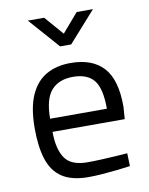

<svg xmlns="http://www.w3.org/2000/svg" viewBox="-84 -793 673 865"><g transform="rotate(-10 252.5 -361.0)"><path d="M248.4 10.2Q174 9.6 130.4 -19.3Q86.8 -48.2 68.2 -105.4Q49.6 -162.6 49.6 -247.2Q49.6 -342.2 75.8 -400.1Q102 -458 148.9 -484.1Q195.8 -510.2 259.2 -510.2Q358.4 -510.2 409.4 -454.6Q460.5 -399 460.5 -275.8L456.4 -218.7H126Q126.4 -139 155 -97.7Q183.7 -56.4 257.5 -56.4Q285.1 -56.4 318.7 -57.9Q352.3 -59.4 384.9 -61.4Q417.5 -63.4 440.7 -65.4L442.7 -6.4Q418.7 -2.8 384.5 1Q350.2 4.8 314.2 7.5Q278.2 10.2 248.4 10.2ZM125.5 -278.9H385.3Q385.3 -372.1 355 -409.5Q324.7 -446.9 259.2 -446.9Q195 -446.9 160.5 -408.4Q126 -369.9 125.5 -278.9ZM226.5 -592 103.5 -731.6H178.1L252.8 -645.5L326.9 -731.6H401.5L277.1 -592Z"/></g></svg>

Font: Titillium Web
Style: Bold
Weight: 700
Designer: Mohamed Gaber, Accademia di Belle Arti di Urbino
Foundry: Kief Type Foundry, Accademia di Belle Arti di Urbino
Version: Version 3.000